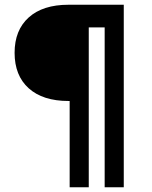

<svg xmlns="http://www.w3.org/2000/svg" viewBox="-20 -663 640 809"><path d="M273.5 126V-237.5H268.5Q160.5 -237.5 101 -291Q41.5 -344.5 41.5 -440.5Q41.5 -536 101 -589.5Q160.5 -643 268.5 -643H501.5V126H421V-547.5H354V126Z"/></svg>

Font: Karla SemiBold
Style: Regular
Weight: 600
Designer: Jonathan Pinhorn
Version: Version 2.004; ttfautohint (v1.8.4.7-5d5b);gftools[0.9.33]